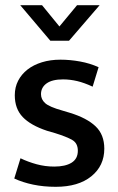

<svg xmlns="http://www.w3.org/2000/svg" viewBox="-20 -710 456 740"><path d="M337 -376Q305 -391 277.5 -397.5Q250 -404 223 -404Q181 -404 159.5 -388.5Q138 -373 138 -347Q138 -327 154 -312.5Q170 -298 220 -284L250 -275Q315 -255 348.5 -223Q382 -191 382 -137Q382 -71 332 -30.5Q282 10 195 10Q148 10 107.5 1.5Q67 -7 35 -22L59 -100Q88 -86 121 -77Q154 -68 189 -68Q232 -68 256 -83Q280 -98 280 -129Q280 -158 258.5 -170.5Q237 -183 192 -197L161 -206Q98 -227 67.5 -259Q37 -291 37 -343Q37 -374 50 -399Q63 -424 86 -442Q109 -460 141.5 -470Q174 -480 213 -480Q250 -480 288.5 -473Q327 -466 360 -451ZM58 -690H142L209 -608L277 -690H364L246 -553H174Z"/></svg>

Font: Mukta Medium
Style: Regular
Weight: 500
Designer: Girish Dalvi and Yashodeep Gholap
Foundry: Ek Type
Version: Version 2.538;PS 1.002;hotconv 16.6.51;makeotf.lib2.5.65220;